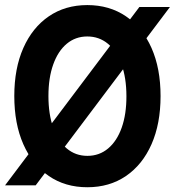

<svg xmlns="http://www.w3.org/2000/svg" viewBox="-31 -748 705 775"><path d="M321.4 7.8Q232.3 7.8 166 -37.6Q99.7 -83 63.2 -165.8Q26.7 -248.5 26.7 -360.4Q26.7 -471.9 63.2 -554.3Q99.7 -636.7 166 -682.1Q232.3 -727.5 321.4 -727.5Q411 -727.5 477.5 -682.1Q544 -636.6 580.6 -554.3Q617.1 -471.9 617.1 -360.2Q617.1 -248.5 580.6 -165.8Q544 -83 477.5 -37.6Q411 7.8 321.4 7.8ZM321.8 -118.9Q369.9 -118.9 405.5 -148.8Q441 -178.6 460.3 -232.9Q479.5 -287.1 479.3 -360.4Q479.1 -433.6 459.6 -487.7Q440.2 -541.7 404.7 -571.3Q369.2 -600.8 321.4 -600.8Q273.8 -600.8 238.5 -571.4Q203.2 -542 183.9 -487.9Q164.5 -433.9 164.5 -360.4Q164.5 -286.8 183.9 -232.5Q203.2 -178.2 238.6 -148.6Q274 -118.9 321.8 -118.9ZM-10.5 0 531.5 -719.7H654.9L113.1 0Z"/></svg>

Font: Reddit Sans Condensed
Style: Regular
Weight: 400
Designer: Stephen Hutchings
Foundry: Reddit
Version: Version 1.014